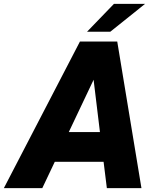

<svg xmlns="http://www.w3.org/2000/svg" viewBox="-68 -979 808 999"><path d="M668 0H488L471 -137H217L152 0H-48L348 -763H542ZM419 -564 290 -292H452ZM506 -814H385L525 -959H687Z"/></svg>

Font: Open Sauce One Black Italic
Style: Regular
Weight: 900
Italic angle: -10°
Designer: Alfredo Marco Pradil
Foundry: Creative Sauce Fz LLC
Version: Version 1.477